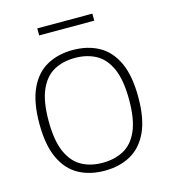

<svg xmlns="http://www.w3.org/2000/svg" viewBox="-112 -838 828 936"><g transform="rotate(-15 302.0 -370.0)"><path d="M302 7Q227.5 7 171.2 -23.8Q115 -54.5 83.8 -121.8Q52.5 -189 52.5 -297Q52.5 -405.5 84 -473Q115.5 -540.5 171.8 -571.2Q228 -602 302 -602Q377 -602 433.2 -571Q489.5 -540 520.8 -472.8Q552 -405.5 552 -297Q552 -189 520.8 -122Q489.5 -55 433 -24Q376.5 7 302 7ZM302 -33Q363 -33 409 -58Q455 -83 480.2 -140.8Q505.5 -198.5 505.5 -296Q505.5 -395 480 -453.2Q454.5 -511.5 408.8 -536.8Q363 -562 302 -562Q241.5 -562 196 -537Q150.5 -512 125 -454.2Q99.5 -396.5 99.5 -299Q99.5 -200 125 -141.8Q150.5 -83.5 196 -58.2Q241.5 -33 302 -33ZM163 -713V-748.5H441V-713Z"/></g></svg>

Font: Encode Sans SC ExtraLight
Style: Regular
Weight: 250
Designer: Multiple Designers
Foundry: Impallari Type
Version: Version 3.002